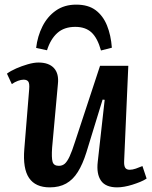

<svg xmlns="http://www.w3.org/2000/svg" viewBox="-20 -795 657 829"><path d="M10 -477Q26 -489 50 -499.5Q74 -510 100 -517.5Q126 -525 146 -525Q191 -525 213 -501Q235 -477 230 -432L205 -157Q202 -114 207 -96.5Q212 -79 234 -79Q249 -79 259.5 -88Q270 -97 280.5 -119.5Q291 -142 304 -183L412 -511H534L516 -100Q515 -80 520.5 -71Q526 -62 540 -62Q552 -62 566.5 -67Q581 -72 595 -78L613 -24Q601 -16 585 -9.5Q569 -3 551.5 2.5Q534 8 517 11Q500 14 486 14Q436 14 416 -15Q396 -44 402 -96L432 -364L423 -365L353 -137Q337 -86 316 -52.5Q295 -19 265.5 -2.5Q236 14 195 14Q133 14 105.5 -26.5Q78 -67 85 -152L106 -410Q108 -435 102 -443Q96 -451 82 -451Q71 -451 57.5 -446Q44 -441 31 -432ZM309 -775Q361 -775 393 -751Q425 -727 442 -685Q459 -643 463 -589L416 -577Q401 -631 375 -655Q349 -679 305 -679Q257 -679 227.5 -652.5Q198 -626 183 -578L136 -588Q142 -639 163.5 -681.5Q185 -724 221.5 -749.5Q258 -775 309 -775Z"/></svg>

Font: Literata 18pt SemiBold
Style: Italic
Weight: 600
Italic angle: -2°
Designer: Latin by Veronika Burian and Jose Scaglione. Greek by Irene Vlachou. Cyrillic by Vera Evstafieva
Foundry: TypeTogether
Version: Version 3.103;gftools[0.9.29]